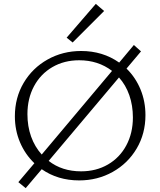

<svg xmlns="http://www.w3.org/2000/svg" viewBox="-20 -928 830 994"><path d="M733 -332Q733 -236 687.5 -159Q642 -82 563.5 -38Q485 6 390 6Q279 6 196 -52L113 46L75 15L158 -83Q110 -129 83.5 -191.5Q57 -254 57 -326Q57 -422 102.5 -499Q148 -576 226.5 -620Q305 -664 400 -664Q512 -664 597 -604L673 -695L710 -662L635 -573Q682 -527 707.5 -465Q733 -403 733 -332ZM196 -128 560 -561Q488 -616 390 -616Q312 -616 251 -580.5Q190 -545 156 -481.5Q122 -418 122 -337Q122 -274 141 -221Q160 -168 196 -128ZM668 -320Q668 -382 649.5 -435Q631 -488 596 -527L232 -95Q301 -41 400 -41Q478 -41 539 -76.5Q600 -112 634 -175.5Q668 -239 668 -320ZM325 -733 476 -908 519 -871 356 -708Z"/></svg>

Font: Ysabeau Semilight
Style: Regular
Weight: 300
Designer: Christian Thalmann (Catharsis Fonts)
Version: Version 0.003